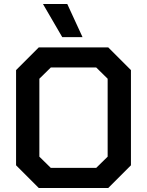

<svg xmlns="http://www.w3.org/2000/svg" viewBox="-20 -936 732 956"><path d="M60 -113V-587L173 -700H519L632 -587V-113L519 0H173ZM459 -100 516 -156V-544L459 -600H233L176 -544V-156L233 -100ZM194 -916H315L391 -751H290Z"/></svg>

Font: Chakra Petch SemiBold
Style: Regular
Weight: 600
Designer: Katatrad Aksorn Co.,Ltd.
Foundry: Cadson Demak Co.,Ltd.
Version: Version 1.000; ttfautohint (v1.6)